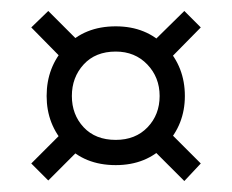

<svg xmlns="http://www.w3.org/2000/svg" viewBox="-20 -524 423 350"><path d="M191 -223Q134 -223 99.5 -260Q65 -297 65 -349Q65 -402 99.5 -439Q134 -476 191 -476Q247 -476 282 -439Q317 -402 317 -349Q317 -297 282 -260Q247 -223 191 -223ZM191 -269Q227 -269 249 -292Q271 -315 271 -349Q271 -383 248.5 -406.5Q226 -430 191 -430Q154 -430 132.5 -406.5Q111 -383 111 -349Q111 -315 132.5 -292Q154 -269 191 -269ZM68 -504 130 -442 99 -411 37 -474ZM284 -288 346 -226 316 -194 253 -257ZM346 -474 284 -411 253 -442 316 -504ZM130 -257 68 -195 37 -226 99 -288Z"/></svg>

Font: Phudu Light Medium
Style: Regular
Weight: 500
Version: Version 1.005;gftools[0.9.23]